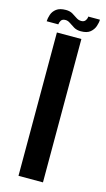

<svg xmlns="http://www.w3.org/2000/svg" viewBox="-138 -733 428 773"><g transform="rotate(15 76.0 -347.0)"><path d="M24.5 0V-597.5H126.5V0ZM116 -627Q99 -627 87 -634Q75 -641 65.2 -648Q55.5 -655 45.5 -655Q32 -655 27 -646.8Q22 -638.5 21.5 -630.5H-27Q-26.5 -643.5 -21.5 -658.5Q-16.5 -673.5 -2.8 -684Q11 -694.5 36.5 -694.5Q53 -694.5 64.5 -687.8Q76 -681 85.8 -674.2Q95.5 -667.5 107 -667.5Q119 -667.5 124.5 -675.8Q130 -684 130 -692H178.5Q178.5 -679.5 173.2 -664.2Q168 -649 154.8 -638Q141.5 -627 116 -627Z"/></g></svg>

Font: Anybody Condensed Medium
Style: Regular
Weight: 500
Width: 3
Designer: Tyler Finck
Foundry: Etcetera Type Company
Version: Version 1.010; ttfautohint (v1.8.3) -l 8 -r 50 -G 200 -x 14 